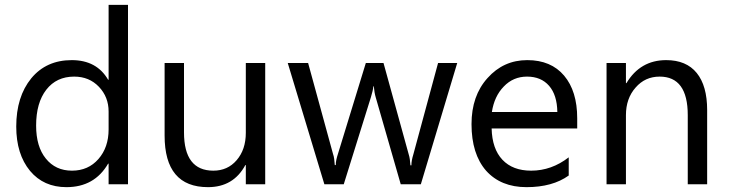

<svg xmlns="http://www.w3.org/2000/svg" viewBox="-20 -760 3007 792"><path d="M508 0H428V-85H426Q370 12 254 12Q160 12 104 -55Q47 -124 47 -238Q47 -361 109 -437Q171 -512 276 -512Q379 -512 426 -431H428V-740H508ZM428 -226V-300Q428 -360 388 -402Q348 -444 286 -444Q213 -444 171 -390Q129 -336 129 -242Q129 -155 169 -106Q209 -56 277 -56Q344 -56 386 -104Q428 -152 428 -226Z M1074 0H994V-79H992Q943 12 838 12Q659 12 659 -201V-500H739V-214Q739 -56 860 -56Q919 -56 956 -99Q994 -143 994 -212V-500H1074Z M1866 -500 1716 0H1633L1530 -358Q1527 -368 1525 -379.5Q1523 -391 1522 -404H1520Q1519 -388 1510 -359L1398 0H1318L1167 -500H1251L1354 -124Q1357 -116 1358.5 -104.5Q1360 -93 1361 -79H1365Q1365 -90 1367.5 -101.5Q1370 -113 1374 -125L1489 -500H1562L1666 -123Q1669 -114 1670.5 -103Q1672 -92 1673 -78H1677Q1677 -88 1679 -99Q1681 -110 1685 -123L1787 -500Z M2361 -230H2008Q2010 -146 2052.5 -101Q2095 -56 2171 -56Q2255 -56 2326 -111V-36Q2259 12 2152 12Q2046 12 1985 -56Q1925 -125 1925 -248Q1925 -365 1991 -438Q2057 -512 2155 -512Q2253 -512 2307 -448Q2361 -384 2361 -272ZM2279 -298Q2278 -368 2245 -406Q2212 -444 2154 -444Q2097 -444 2058 -403Q2019 -363 2009 -298Z M2897 0H2817V-285Q2817 -444 2701 -444Q2641 -444 2602 -399Q2562 -354 2562 -285V0H2482V-500H2562V-417H2564Q2621 -512 2728 -512Q2811 -512 2854 -459Q2897 -406 2897 -306Z"/></svg>

Font: A_ThatdaokhamC
Style: Regular
Weight: 400
Designer: Rangsiwut Chaisin
Foundry: Rangsiwut Chaisin
Version: Version 1.000